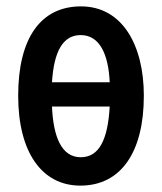

<svg xmlns="http://www.w3.org/2000/svg" viewBox="-20 -572 508 602"><path d="M431 -272C431 -431 363 -552 234 -552C108 -552 37 -453 37 -272C37 -95 111 10 232 10C358 10 431 -93 431 -272ZM233 -462C293 -462 320 -401 324 -314H143C149 -412 178 -462 233 -462ZM233 -79C173 -79 147 -143 143 -238H324C318 -132 290 -79 233 -79Z"/></svg>

Font: Noto Sans Display Condensed Medium
Style: Regular
Weight: 500
Width: 3
Designer: Monotype Design Team
Foundry: Monotype Imaging Inc.
Version: Version 1.900